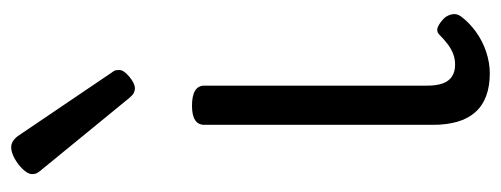

<svg xmlns="http://www.w3.org/2000/svg" viewBox="-296 -582 895 343"><g transform="rotate(-90 151.5 -410.5)"><path d="M192 17Q169 17 151.5 10.5Q134 4 122.5 -9Q111 -22 105.5 -41Q100 -60 100 -84V-493Q100 -504 108.5 -509.5Q117 -515 134 -515Q152 -515 161 -509.5Q170 -504 170 -493V-95Q170 -78 174 -67Q178 -56 186.5 -50.5Q195 -45 207 -45Q218 -45 227 -48.5Q236 -52 244.5 -58.5Q253 -65 262 -74Q268 -79 275.5 -75.5Q283 -72 291 -64Q296 -58 297.5 -50Q299 -42 294 -35Q283 -20 266.5 -8Q250 4 230.5 10.5Q211 17 192 17ZM165 -617Q161 -617 157 -619Q153 -621 148 -627L22 -781Q16 -788 14 -791.5Q12 -795 12 -801Q12 -808 20.5 -817Q29 -826 40 -832Q51 -838 60 -838Q71 -838 80 -826L193 -659Q197 -654 197.5 -651Q198 -648 198 -645Q198 -637 186 -627Q174 -617 165 -617Z"/></g></svg>

Font: Playwrite CL Light
Style: Regular
Weight: 300
Designer: Veronika Burian, José Scaglione
Foundry: TypeTogether
Version: Version 1.002